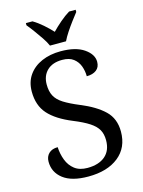

<svg xmlns="http://www.w3.org/2000/svg" viewBox="-137 -1010 818 1099"><g transform="rotate(-15 272.0 -460.5)"><path d="M247 10Q149 10 98.5 -29Q48 -68 48 -131Q48 -161 67 -179.5Q86 -198 120 -198Q122 -157 136 -120.5Q150 -84 179 -61.5Q208 -39 255 -39Q322 -39 360 -71.5Q398 -104 398 -165Q398 -202 383.5 -227.5Q369 -253 335.5 -275Q302 -297 243 -321Q150 -359 104.5 -410Q59 -461 59 -543Q59 -600 87.5 -640.5Q116 -681 165.5 -702.5Q215 -724 278 -724Q367 -724 416 -690Q465 -656 465 -612Q465 -580 443.5 -563.5Q422 -547 386 -547Q386 -578 375.5 -607Q365 -636 340.5 -655Q316 -674 274 -674Q216 -674 184 -643Q152 -612 152 -560Q152 -520 166.5 -492.5Q181 -465 215 -443.5Q249 -422 307 -398Q395 -362 444 -315Q493 -268 493 -191Q493 -96 426.5 -43Q360 10 247 10ZM228 -771Q218 -794 200 -820.5Q182 -847 163 -873Q144 -899 128 -918V-931H167Q196 -914 224.5 -889Q253 -864 275 -840Q298 -864 327 -889Q356 -914 384 -931H423V-918Q408 -899 388.5 -873Q369 -847 351.5 -820.5Q334 -794 323 -771Z"/></g></svg>

Font: Noto Serif Old Uyghur
Style: Regular
Weight: 400
Designer: Lewis McGuffie
Foundry: Google LLC
Version: Version 1.003; ttfautohint (v1.8.4.7-5d5b)